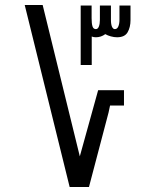

<svg xmlns="http://www.w3.org/2000/svg" viewBox="-20 -745 640 765"><path d="M78.5 -725H150L298 -122L371 -385.5H474V-324.5H418.5L412.5 -296.5L334.5 0H257.5ZM301.5 -723H345V-672.5Q345 -651.5 348.5 -640.2Q352 -629 362 -629Q370 -629 374 -639.5Q378 -650 378 -665.5V-723H422V-666Q422 -648 426.2 -638.5Q430.5 -629 437.5 -629Q447 -629 451.5 -639.8Q456 -650.5 456 -666V-723H500V-665Q500 -636.5 488.5 -616.5Q477 -596.5 446.5 -596.5Q434.5 -596.5 421.8 -600Q409 -603.5 399.5 -609Q382.5 -596.5 362 -596.5Q352.5 -596.5 345.5 -599.5V-486H301.5Z"/></svg>

Font: JuliaMono SemiBold
Style: Italic
Weight: 600
Italic angle: -9°
Monospace: yes
Designer: cormullion
Foundry: corm
Version: Version 0.056; ttfautohint (v1.8.4)